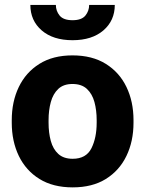

<svg xmlns="http://www.w3.org/2000/svg" viewBox="-20 -768 603 797"><path d="M28.8 -258.8V-269Q28.8 -346.2 58.1 -407Q87.4 -467.8 143.6 -502.9Q199.7 -538.1 280.8 -538.1Q362.8 -538.1 419.2 -502.9Q475.6 -467.8 504.9 -407Q534.2 -346.2 534.2 -269V-258.8Q534.2 -181.6 504.9 -120.8Q475.6 -60.1 419.4 -25.1Q363.3 9.8 281.7 9.8Q200.2 9.8 143.8 -25.1Q87.4 -60.1 58.1 -120.8Q28.8 -181.6 28.8 -258.8ZM181.6 -269V-258.8Q181.6 -216.8 190.9 -182.9Q200.2 -148.9 222.2 -128.9Q244.1 -108.9 281.7 -108.9Q337.4 -108.9 359.4 -152.3Q381.3 -195.8 381.3 -258.8V-269Q381.3 -310.1 372.1 -344.2Q362.8 -378.4 340.8 -398.9Q318.8 -419.4 280.8 -419.4Q243.7 -419.4 221.9 -398.9Q200.2 -378.4 190.9 -344.2Q181.6 -310.1 181.6 -269ZM350.1 -747.6H456.5Q456.5 -682.6 409.2 -641.8Q361.8 -601.1 281.2 -601.1Q200.2 -601.1 153.1 -641.8Q106 -682.6 106 -747.6H211.9Q211.9 -722.7 227.5 -703.4Q243.2 -684.1 281.2 -684.1Q318.8 -684.1 334.5 -703.4Q350.1 -722.7 350.1 -747.6Z"/></svg>

Font: Vazirmatn RD UI ExtraBold
Style: Regular
Weight: 800
Designer: Saber Rastikerdar
Foundry: Saber Rastikerdar
Version: Version 33.003